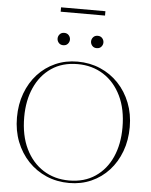

<svg xmlns="http://www.w3.org/2000/svg" viewBox="-66 -1097 914 1160"><g transform="rotate(5 391.0 -516.5)"><path d="M385 -725Q459.5 -725 523 -697.8Q586.5 -670.5 633.5 -621Q680.5 -571.5 706.8 -504.5Q733 -437.5 733 -358Q733 -278 708 -210.8Q683 -143.5 637.8 -94Q592.5 -44.5 531.2 -17.2Q470 10 397 10Q322.5 10 259 -17.2Q195.5 -44.5 148.5 -94Q101.5 -143.5 75.2 -210.5Q49 -277.5 49 -357Q49 -437 74 -504.2Q99 -571.5 144.2 -621Q189.5 -670.5 251 -697.8Q312.5 -725 385 -725ZM395 -5Q488 -5 554 -49.8Q620 -94.5 654.8 -172.5Q689.5 -250.5 689.5 -351.5Q689.5 -463 650.5 -543.2Q611.5 -623.5 543.2 -666.8Q475 -710 387 -710Q294 -710 228.2 -665.2Q162.5 -620.5 127.5 -542.5Q92.5 -464.5 92.5 -363.5Q92.5 -252 131.5 -171.8Q170.5 -91.5 238.8 -48.2Q307 -5 395 -5ZM289.5 -816Q272 -816 262 -827.5Q252 -839 252 -853.5Q252 -868 262 -879.5Q272 -891 289.5 -891Q307 -891 317 -879.5Q327 -868 327 -853.5Q327 -839 317 -827.5Q307 -816 289.5 -816ZM492.5 -816Q475 -816 465 -827.5Q455 -839 455 -853.5Q455 -868 465 -879.5Q475 -891 492.5 -891Q510 -891 520 -879.5Q530 -868 530 -853.5Q530 -839 520 -827.5Q510 -816 492.5 -816ZM256.5 -1016.5V-1043H525.5V-1016.5Z"/></g></svg>

Font: Newsreader Display ExtraLight
Style: Regular
Weight: 275
Designer: Hugues Gentile
Foundry: Production Type
Version: Version 1.002